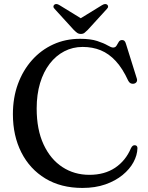

<svg xmlns="http://www.w3.org/2000/svg" viewBox="-20 -907 730 945"><path d="M656.5 -177.5Q655.5 -143 637 -108.8Q618.5 -74.5 583.5 -45.8Q548.5 -17 498.8 0.5Q449 18 385.5 18Q280 18 203.2 -28.5Q126.5 -75 85 -157Q43.5 -239 43.5 -345Q43.5 -426 68.2 -493.5Q93 -561 137.5 -611Q182 -661 242.2 -688.5Q302.5 -716 374 -716Q426 -716 458.5 -705.2Q491 -694.5 509.2 -683.8Q527.5 -673 536.5 -673Q548 -673 553.5 -682.2Q559 -691.5 564.5 -700.8Q570 -710 581 -710Q588 -710 592.5 -705.8Q597 -701.5 600 -691L653.5 -520Q656.5 -510.5 652 -503.5Q647.5 -496.5 638 -495Q629.5 -493.5 622.5 -497.2Q615.5 -501 611 -510Q583.5 -570 549.8 -606.5Q516 -643 475.8 -659.5Q435.5 -676 386.5 -676Q338 -676 296.5 -654.5Q255 -633 224.5 -593.2Q194 -553.5 177.2 -497.8Q160.5 -442 160.5 -373Q160.5 -269 194.5 -196Q228.5 -123 287 -84.8Q345.5 -46.5 420 -46.5Q494.5 -46.5 546.5 -81.2Q598.5 -116 624.5 -177.5Q629 -186.5 634 -189.8Q639 -193 645 -192Q650.5 -191.5 653.5 -187.8Q656.5 -184 656.5 -177.5ZM397.5 -805 273 -881.5Q257 -891.5 247.5 -884Q243.5 -881 243 -875.2Q242.5 -869.5 249 -863L343 -760Q352 -751 359.5 -745.5Q367 -740 378 -740Q389 -740 396 -745.5Q403 -751 412 -760L506 -863Q512.5 -869.5 512 -875.2Q511.5 -881 507.5 -884Q498.5 -891.5 482 -881.5L357.5 -805Z"/></svg>

Font: Fraunces 28pt
Style: Regular
Weight: 400
Version: Version 1.000;[b76b70a41]